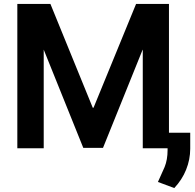

<svg xmlns="http://www.w3.org/2000/svg" viewBox="-20 -750 990 975"><path d="M451 -203H455L671 -730H838V3H705V-497H704L503 1H403L202 -498V3H68V-730H236ZM946 5Q946 60 925 112Q905 162 865 205L782 174Q806 122 816 98Q831 61 831 12V-76H946Z"/></svg>

Font: Sinter Bold
Style: Regular
Weight: 700
Foundry: Adobe & rsms
Version: Version 1.000